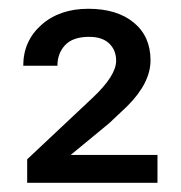

<svg xmlns="http://www.w3.org/2000/svg" viewBox="-20 -736 407 431"><path d="M333.5 -325.7H41V-378.4L187.5 -516.1Q240.7 -565.9 240.7 -599.6Q240.7 -623.5 225.1 -638.4Q209.5 -653.3 180.2 -653.3Q143.6 -653.3 126.2 -634.8Q108.9 -616.2 108.9 -588.4H32.2Q32.2 -644 73 -680.2Q113.8 -716.3 178.2 -716.3Q242.7 -716.3 280.3 -685.3Q317.9 -654.3 317.9 -600.6Q317.9 -549.8 265.6 -497.6L224.6 -459L138.7 -388.2H333.5Z"/></svg>

Font: RobotoInd
Style: Regular
Weight: 400
Designer: Google
Version: Version 2.001101; 2014